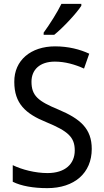

<svg xmlns="http://www.w3.org/2000/svg" viewBox="-20 -964 539 994"><path d="M401 -934V-944H298C276 -899 238 -839 206 -795V-784H261C306 -820 376 -895 401 -934ZM455 -193C455 -298 396 -349 282 -397C178 -440 143 -468 143 -541C143 -602 185 -645 264 -645C317 -645 369 -630 415 -609L442 -686C395 -708 335 -724 265 -724C140 -724 53 -652 54 -540C54 -428 112 -375 221 -331C332 -285 367 -254 367 -185C367 -116 318 -68 226 -68C162 -68 93 -86 46 -109V-23C90 -1 153 10 225 10C365 10 455 -68 455 -193Z"/></svg>

Font: Noto Sans Sinhala UI SemiCondensed
Style: Regular
Weight: 400
Width: 4
Designer: Jelle Bosma - Monotype Design Team
Foundry: Monotype Imaging Inc.
Version: Version 2.006